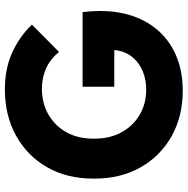

<svg xmlns="http://www.w3.org/2000/svg" viewBox="-11 -744 770 788"><g transform="rotate(-90 374.0 -350.0)"><path d="M396 15Q290 15 208.5 -31Q127 -77 81 -158.5Q35 -240 35 -346V-353Q35 -460 81.5 -541.5Q128 -623 211 -669Q294 -715 401 -715Q485 -715 551 -685.5Q617 -656 667 -604L555 -493Q524 -530 486 -546.5Q448 -563 404 -563Q344 -563 297.5 -536Q251 -509 225 -462Q199 -415 199 -353V-346Q199 -284 225 -236.5Q251 -189 296.5 -162Q342 -135 400 -135Q440 -135 472.5 -148Q505 -161 527 -184Q549 -207 558 -239Q567 -271 559 -308L628 -266H412V-396H718Q730 -302 712.5 -226.5Q695 -151 652 -97Q609 -43 544 -14Q479 15 396 15Z"/></g></svg>

Font: SUSE ExtraBold
Style: Regular
Weight: 800
Designer: Rene Bieder
Foundry: SUSE
Version: Version 1.000